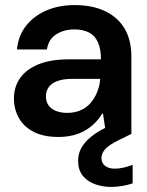

<svg xmlns="http://www.w3.org/2000/svg" viewBox="-20 -528 579 757"><path d="M211 12Q151 12 112 -8.5Q73 -29 54 -63.5Q35 -98 35 -139Q35 -186 59.5 -220.5Q84 -255 132 -274.5Q180 -294 251 -294H378Q378 -334 366.5 -360.5Q355 -387 331.5 -399.5Q308 -412 273 -412Q232 -412 201.5 -392.5Q171 -373 165 -333H47Q52 -387 82.5 -426Q113 -465 162.5 -486.5Q212 -508 274 -508Q345 -508 395.5 -483.5Q446 -459 472 -414Q498 -369 498 -305V0H398L386 -80H383Q369 -57 351 -40Q333 -23 312 -11.5Q291 0 265.5 6Q240 12 211 12ZM245 -83Q275 -83 298.5 -93.5Q322 -104 338 -123Q354 -142 363.5 -166Q373 -190 375 -216V-217H264Q228 -217 205 -208Q182 -199 171.5 -183.5Q161 -168 161 -148Q161 -127 171.5 -112.5Q182 -98 201 -90.5Q220 -83 245 -83ZM418 209Q384 209 354 198Q324 187 306 164.5Q288 142 288 106Q288 79 300.5 55.5Q313 32 342.5 8.5Q372 -15 423 -37L471 -57L498 0L445 26Q409 44 394.5 60.5Q380 77 380 95Q380 115 394.5 126Q409 137 433 137Q448 137 466.5 133Q485 129 503 122V195Q485 201 463 205Q441 209 418 209Z"/></svg>

Font: DM Sans 36pt SemiBold
Style: Regular
Weight: 600
Designer: Colophon Foundry, Jonny Pinhorn
Foundry: Colophon Foundry
Version: Version 4.004;gftools[0.9.30]